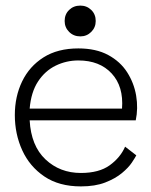

<svg xmlns="http://www.w3.org/2000/svg" viewBox="-20 -657 538 686"><path d="M467 -102Q463 -94 451 -76Q439 -58 415.5 -38.5Q392 -19 356 -5Q320 9 269 9Q191 9 138.5 -26.5Q86 -62 59.5 -120Q33 -178 33 -246Q33 -312 59 -366Q85 -420 135.5 -452Q186 -484 260 -484Q323 -484 366.5 -460.5Q410 -437 434.5 -398.5Q459 -360 466.5 -315Q474 -270 465 -227H86Q91 -136 142.5 -87.5Q194 -39 269 -39Q334 -39 372 -66.5Q410 -94 427 -133ZM260 -441Q217 -441 179 -422.5Q141 -404 116 -366Q91 -328 86 -269H416Q422 -348 379 -394.5Q336 -441 260 -441ZM267 -527Q243 -527 227 -543Q211 -559 211 -582Q211 -606 227 -621.5Q243 -637 267 -637Q290 -637 306 -621.5Q322 -606 322 -582Q322 -559 306 -543Q290 -527 267 -527Z"/></svg>

Font: Lil Grotesk Light
Style: Regular
Weight: 300
Designer: Bastien Sozeau
Foundry: NBR — Bastien Sozeau
Version: Version 3.003; ttfautohint (v1.8.4.7-5d5b);gftools[0.9.33]